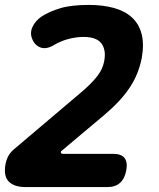

<svg xmlns="http://www.w3.org/2000/svg" viewBox="-26 -760 646 780"><path d="M78 0Q33 0 10.5 -21.5Q-12 -43 -4 -91Q-1 -109 7 -124.5Q15 -140 30 -153L298 -380Q322 -400 339.5 -417.5Q357 -435 369 -450.5Q381 -466 387.5 -480.5Q394 -495 397 -510Q402 -535 398.5 -554Q395 -573 384.5 -585.5Q374 -598 356 -604Q338 -610 313 -610Q285 -610 253.5 -602Q222 -594 195 -578Q164 -559 140.5 -566.5Q117 -574 106 -599Q94 -625 106 -650.5Q118 -676 143 -693Q174 -713 218.5 -726.5Q263 -740 335 -740Q391 -740 435.5 -728Q480 -716 509 -690Q538 -664 549 -623Q560 -582 550 -525Q544 -494 532.5 -464.5Q521 -435 502.5 -406.5Q484 -378 458 -350Q432 -322 399 -294L224 -147Q220 -144 221.5 -139.5Q223 -135 231 -135H434Q467 -135 480 -118Q493 -101 487 -68Q481 -35 462 -17.5Q443 0 410 0Z"/></svg>

Font: Maple Mono ExtraBold
Style: Italic
Weight: 800
Italic angle: -10°
Monospace: yes
Designer: subframe7536
Version: Version 7.200